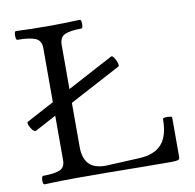

<svg xmlns="http://www.w3.org/2000/svg" viewBox="-76 -743 835 824"><g transform="rotate(-10 341.5 -331.5)"><path d="M54 3Q48 3 46.5 -6Q45 -15 47 -24.5Q49 -34 54 -34Q101 -34 125 -43.5Q149 -53 149 -85V-279L57 -230Q50 -227 41.5 -237Q33 -247 28.5 -259.5Q24 -272 29 -274L149 -338V-573Q149 -607 123.5 -617.5Q98 -628 46 -628Q41 -628 39.5 -637.5Q38 -647 39.5 -656.5Q41 -666 46 -666Q116 -663 186 -663Q255 -663 324 -666Q329 -666 330.5 -656.5Q332 -647 330.5 -637.5Q329 -628 324 -628Q276 -628 252.5 -617.5Q229 -607 229 -573V-381L428 -487Q434 -491 441.5 -480Q449 -469 453 -456Q457 -443 453 -440L229 -321V-128Q229 -80 252 -55Q275 -30 325 -30L472 -37Q539 -40 570.5 -75.5Q602 -111 602 -184Q602 -189 612 -190Q622 -191 632 -189.5Q642 -188 642 -184V-11Q642 -2 634 0.5Q626 3 602 3Q527 3 461 2Q395 1 329.5 0.5Q264 0 189 0Q121 0 54 3Z"/></g></svg>

Font: Junicode SmExp
Style: Regular
Weight: 400
Width: 6
Designer: Peter S. Baker
Version: Version 2.205; ttfautohint (v1.8.4)